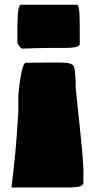

<svg xmlns="http://www.w3.org/2000/svg" viewBox="-20 -614 423 824"><path d="M29.3 190.4H286.1C305.7 187.5 333 191.4 337.9 171.9V107.4C331.1 -6.8 315.4 -125 304.7 -239.3V-267.6C297.9 -336.9 311.5 -345.7 221.7 -345.7C191.4 -345.7 148.4 -344.7 90.8 -344.7C79.1 -344.7 66.4 -294.9 58.6 -203.1V-131.8C49.8 14.6 42 85 29.3 190.4ZM54.7 -427.7C59.6 -419.9 65.4 -412.1 72.3 -405.3C108.4 -406.2 145.5 -408.2 183.6 -408.2H242.2C283.2 -408.2 317.4 -409.2 322.3 -423.8V-482.4C322.3 -533.2 322.3 -593.8 310.5 -593.8H70.3C53.7 -593.8 55.7 -521.5 54.7 -494.1Z"/></svg>

Font: Bowlby One SC
Style: Regular
Weight: 400
Width: 1
Version: Version 1.2